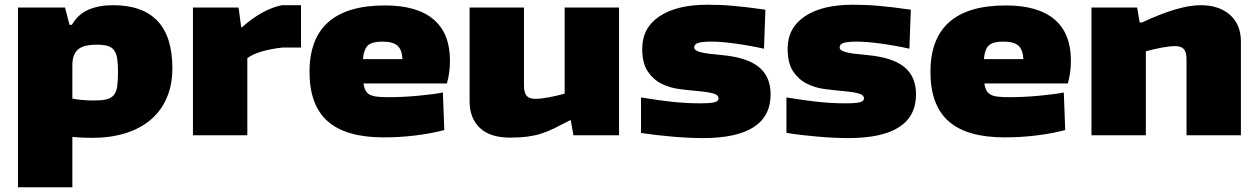

<svg xmlns="http://www.w3.org/2000/svg" viewBox="-20 -572 5320 812"><path d="M56 -540H255L274 -467H284Q310 -512 354 -531Q398 -550 458 -550Q583 -550 646 -483.5Q709 -417 709 -284Q709 -212 684.5 -156.5Q660 -101 615.5 -64Q571 -27 508.5 -8Q446 11 369 11Q347 11 326.5 10Q306 9 286 7V220H56ZM376 -147Q409 -147 429 -151.5Q449 -156 460.5 -169Q472 -182 475.5 -206Q479 -230 479 -269Q479 -303 475.5 -325Q472 -347 462 -360Q452 -373 434.5 -378Q417 -383 389 -383Q332 -383 309 -362Q286 -341 286 -296V-155Q326 -147 376 -147Z M796 -540H989L1000 -457H1004Q1042 -492 1086.5 -517Q1131 -542 1172 -550H1253V-371H1176Q1128 -366 1088 -354.5Q1048 -343 1026 -326V0H796Z M1603 9Q1443 9 1366 -59Q1289 -127 1289 -268Q1289 -549 1608 -549Q1744 -549 1813.5 -490Q1883 -431 1883 -316Q1883 -264 1870 -219H1517Q1520 -200 1526.5 -188.5Q1533 -177 1545 -171Q1557 -165 1576.5 -163Q1596 -161 1624 -161Q1651 -161 1683.5 -162.5Q1716 -164 1747.5 -167Q1779 -170 1807 -173.5Q1835 -177 1853 -181L1859 -22Q1802 -7 1736 1Q1670 9 1603 9ZM1596 -396Q1554 -396 1536.5 -380.5Q1519 -365 1515 -322H1682Q1680 -362 1661 -379Q1642 -396 1596 -396Z M2137 10Q2053 10 2009.5 -31Q1966 -72 1966 -144V-540H2196V-210Q2196 -180 2207 -167Q2218 -154 2244 -154Q2267 -154 2301.5 -160.5Q2336 -167 2368 -176V-540H2598V0H2405L2394 -63H2390Q2352 -43 2323.5 -29Q2295 -15 2267.5 -6.5Q2240 2 2209.5 6Q2179 10 2137 10Z M2952 12Q2925 12 2892.5 10.5Q2860 9 2825.5 6Q2791 3 2756 -1Q2721 -5 2691 -10V-160Q2768 -147 2826.5 -141Q2885 -135 2939 -135Q2984 -135 3001.5 -139.5Q3019 -144 3019 -156Q3019 -169 3000.5 -175.5Q2982 -182 2930 -187Q2893 -190 2852 -195.5Q2811 -201 2776.5 -218.5Q2742 -236 2719 -270.5Q2696 -305 2696 -366Q2696 -454 2769 -503Q2842 -552 2972 -552Q2998 -552 3024 -551Q3050 -550 3079 -547.5Q3108 -545 3141.5 -541Q3175 -537 3217 -531L3211 -366Q3148 -380 3088 -388Q3028 -396 2990 -396Q2950 -396 2933 -390.5Q2916 -385 2916 -372Q2916 -365 2921.5 -360.5Q2927 -356 2940.5 -352Q2954 -348 2977 -345Q3000 -342 3034 -339Q3140 -329 3189.5 -288.5Q3239 -248 3239 -173Q3239 12 2952 12Z M3567 12Q3540 12 3507.5 10.5Q3475 9 3440.5 6Q3406 3 3371 -1Q3336 -5 3306 -10V-160Q3383 -147 3441.5 -141Q3500 -135 3554 -135Q3599 -135 3616.5 -139.5Q3634 -144 3634 -156Q3634 -169 3615.5 -175.5Q3597 -182 3545 -187Q3508 -190 3467 -195.5Q3426 -201 3391.5 -218.5Q3357 -236 3334 -270.5Q3311 -305 3311 -366Q3311 -454 3384 -503Q3457 -552 3587 -552Q3613 -552 3639 -551Q3665 -550 3694 -547.5Q3723 -545 3756.5 -541Q3790 -537 3832 -531L3826 -366Q3763 -380 3703 -388Q3643 -396 3605 -396Q3565 -396 3548 -390.5Q3531 -385 3531 -372Q3531 -365 3536.5 -360.5Q3542 -356 3555.5 -352Q3569 -348 3592 -345Q3615 -342 3649 -339Q3755 -329 3804.5 -288.5Q3854 -248 3854 -173Q3854 12 3567 12Z M4229 9Q4069 9 3992 -59Q3915 -127 3915 -268Q3915 -549 4234 -549Q4370 -549 4439.5 -490Q4509 -431 4509 -316Q4509 -264 4496 -219H4143Q4146 -200 4152.5 -188.5Q4159 -177 4171 -171Q4183 -165 4202.5 -163Q4222 -161 4250 -161Q4277 -161 4309.5 -162.5Q4342 -164 4373.5 -167Q4405 -170 4433 -173.5Q4461 -177 4479 -181L4485 -22Q4428 -7 4362 1Q4296 9 4229 9ZM4222 -396Q4180 -396 4162.5 -380.5Q4145 -365 4141 -322H4308Q4306 -362 4287 -379Q4268 -396 4222 -396Z M4596 -540H4789L4800 -477H4810Q4884 -512 4947 -531Q5010 -550 5057 -550Q5136 -550 5182 -509Q5228 -468 5228 -396V0H4998V-321Q4998 -351 4987 -364Q4976 -377 4950 -377Q4927 -377 4892.5 -370.5Q4858 -364 4826 -355V0H4596Z"/></svg>

Font: Encode Sans Wide
Style: Black
Weight: 900
Designer: Pablo Impallari, Andres Torresi
Foundry: Pablo Impallari, Andres Torresi
Version: Version 1.000; ttfautohint (v1.00) -l 8 -r 50 -G 200 -x 14 -